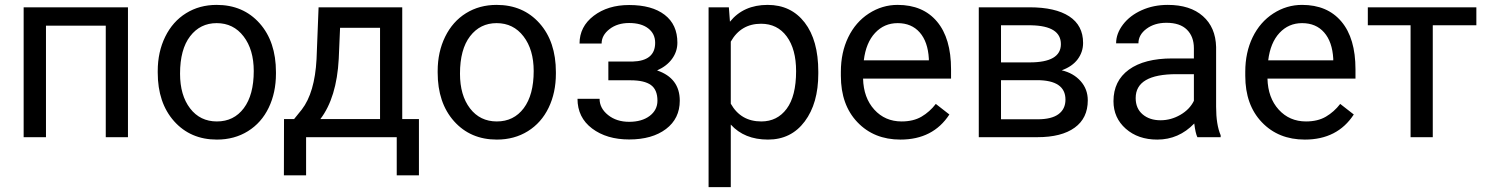

<svg xmlns="http://www.w3.org/2000/svg" viewBox="-20 -558 6045 781"><path d="M500.5 0H410.2V-453.6H167V0H76.2V-528.3H500.5Z M621.6 -269Q621.6 -346.7 652.1 -408.7Q682.6 -470.7 737.1 -504.4Q791.5 -538.1 861.3 -538.1Q969.2 -538.1 1035.9 -463.4Q1102.5 -388.7 1102.5 -264.6V-258.3Q1102.5 -181.2 1073 -119.9Q1043.5 -58.6 988.5 -24.4Q933.6 9.8 862.3 9.8Q754.9 9.8 688.2 -64.9Q621.6 -139.6 621.6 -262.7ZM712.4 -258.3Q712.4 -170.4 753.2 -117.2Q793.9 -64 862.3 -64Q931.2 -64 971.7 -117.9Q1012.2 -171.9 1012.2 -269Q1012.2 -356 970.9 -409.9Q929.7 -463.9 861.3 -463.9Q794.4 -463.9 753.4 -410.6Q712.4 -357.4 712.4 -258.3Z M1176.3 -73.7 1207.5 -112.3Q1260.3 -180.7 1267.6 -317.4L1275.9 -528.3H1616.2V-73.7H1684.1V155.3H1593.8V0H1225.1V155.3H1134.8L1135.3 -73.7ZM1283.2 -73.7H1525.9V-444.8H1363.3L1357.9 -318.8Q1349.6 -161.1 1283.2 -73.7Z M1760.3 -269Q1760.3 -346.7 1790.8 -408.7Q1821.3 -470.7 1875.7 -504.4Q1930.2 -538.1 2000 -538.1Q2107.9 -538.1 2174.6 -463.4Q2241.2 -388.7 2241.2 -264.6V-258.3Q2241.2 -181.2 2211.7 -119.9Q2182.1 -58.6 2127.2 -24.4Q2072.3 9.8 2001 9.8Q1893.6 9.8 1826.9 -64.9Q1760.3 -139.6 1760.3 -262.7ZM1851.1 -258.3Q1851.1 -170.4 1891.8 -117.2Q1932.6 -64 2001 -64Q2069.8 -64 2110.4 -117.9Q2150.9 -171.9 2150.9 -269Q2150.9 -356 2109.6 -409.9Q2068.4 -463.9 2000 -463.9Q1933.1 -463.9 1892.1 -410.6Q1851.1 -357.4 1851.1 -258.3Z M2645 -383.8Q2645 -420.9 2616.7 -442.6Q2588.4 -464.4 2539.1 -464.4Q2491.2 -464.4 2459.2 -439.5Q2427.2 -414.6 2427.2 -380.9H2337.4Q2337.4 -449.7 2395 -493.7Q2452.6 -537.6 2539.1 -537.6Q2631.8 -537.6 2683.6 -497.8Q2735.4 -458 2735.4 -384.3Q2735.4 -348.6 2713.9 -318.8Q2692.4 -289.1 2652.8 -271.5Q2745.1 -240.2 2745.1 -148.4Q2745.1 -75.7 2689 -33.2Q2632.8 9.3 2539.1 9.3Q2447.8 9.3 2388.4 -35.4Q2329.1 -80.1 2329.1 -156.2H2418.9Q2418.9 -117.7 2453.4 -90.1Q2487.8 -62.5 2539.1 -62.5Q2590.8 -62.5 2622.6 -86.4Q2654.3 -110.4 2654.3 -148.4Q2654.3 -192.9 2627.7 -212.2Q2601.1 -231.4 2544.9 -231.4H2454.6V-307.6H2552.7Q2645 -310.1 2645 -383.8Z M3308.6 -258.3Q3308.6 -137.7 3253.4 -64Q3198.2 9.8 3104 9.8Q3007.8 9.8 2952.6 -51.3V203.1H2862.3V-528.3H2944.8L2949.2 -469.7Q3004.4 -538.1 3102.5 -538.1Q3197.8 -538.1 3253.2 -466.3Q3308.6 -394.5 3308.6 -266.6ZM3218.3 -268.6Q3218.3 -357.9 3180.2 -409.7Q3142.1 -461.4 3075.7 -461.4Q2993.7 -461.4 2952.6 -388.7V-136.2Q2993.2 -64 3076.7 -64Q3141.6 -64 3179.9 -115.5Q3218.3 -167 3218.3 -268.6Z M3642.6 9.8Q3535.2 9.8 3467.8 -60.8Q3400.4 -131.3 3400.4 -249.5V-266.1Q3400.4 -344.7 3430.4 -406.5Q3460.4 -468.3 3514.4 -503.2Q3568.4 -538.1 3631.3 -538.1Q3734.4 -538.1 3791.5 -470.2Q3848.6 -402.3 3848.6 -275.9V-238.3H3490.7Q3492.7 -160.2 3536.4 -112.1Q3580.1 -64 3647.5 -64Q3695.3 -64 3728.5 -83.5Q3761.7 -103 3786.6 -135.3L3841.8 -92.3Q3775.4 9.8 3642.6 9.8ZM3631.3 -463.9Q3576.7 -463.9 3539.6 -424.1Q3502.4 -384.3 3493.7 -312.5H3758.3V-319.3Q3754.4 -388.2 3721.2 -426Q3688 -463.9 3631.3 -463.9Z M3961.4 0V-528.3H4167.5Q4272.9 -528.3 4329.3 -491.5Q4385.7 -454.6 4385.7 -383.3Q4385.7 -346.7 4363.8 -317.1Q4341.8 -287.6 4298.8 -272Q4346.7 -260.7 4375.7 -228Q4404.8 -195.3 4404.8 -149.9Q4404.8 -77.1 4351.3 -38.6Q4297.9 0 4200.2 0ZM4051.8 -231.9V-72.8H4201.2Q4257.8 -72.8 4285.9 -93.8Q4314 -114.7 4314 -152.8Q4314 -231.9 4197.8 -231.9ZM4051.8 -304.2H4168.5Q4295.4 -304.2 4295.4 -378.4Q4295.4 -452.6 4175.3 -455.1H4051.8Z M4850.6 0Q4842.8 -15.6 4837.9 -55.7Q4774.9 9.8 4687.5 9.8Q4609.4 9.8 4559.3 -34.4Q4509.3 -78.6 4509.3 -146.5Q4509.3 -229 4572 -274.7Q4634.8 -320.3 4748.5 -320.3H4836.4V-361.8Q4836.4 -409.2 4808.1 -437.3Q4779.8 -465.3 4724.6 -465.3Q4676.3 -465.3 4643.6 -440.9Q4610.8 -416.5 4610.8 -381.8H4520Q4520 -421.4 4548.1 -458.3Q4576.2 -495.1 4624.3 -516.6Q4672.4 -538.1 4730 -538.1Q4821.3 -538.1 4873 -492.4Q4924.8 -446.8 4926.8 -366.7V-123.5Q4926.8 -50.8 4945.3 -7.8V0ZM4700.7 -68.8Q4743.2 -68.8 4781.2 -90.8Q4819.3 -112.8 4836.4 -147.9V-256.3H4765.6Q4599.6 -256.3 4599.6 -159.2Q4599.6 -116.7 4627.9 -92.8Q4656.2 -68.8 4700.7 -68.8Z M5287.6 9.8Q5180.2 9.8 5112.8 -60.8Q5045.4 -131.3 5045.4 -249.5V-266.1Q5045.4 -344.7 5075.4 -406.5Q5105.5 -468.3 5159.4 -503.2Q5213.4 -538.1 5276.4 -538.1Q5379.4 -538.1 5436.5 -470.2Q5493.7 -402.3 5493.7 -275.9V-238.3H5135.7Q5137.7 -160.2 5181.4 -112.1Q5225.1 -64 5292.5 -64Q5340.3 -64 5373.5 -83.5Q5406.7 -103 5431.6 -135.3L5486.8 -92.3Q5420.4 9.8 5287.6 9.8ZM5276.4 -463.9Q5221.7 -463.9 5184.6 -424.1Q5147.5 -384.3 5138.7 -312.5H5403.3V-319.3Q5399.4 -388.2 5366.2 -426Q5333 -463.9 5276.4 -463.9Z M5985.4 -455.1H5808.1V0H5717.8V-455.1H5543.9V-528.3H5985.4Z"/></svg>

Font: SteelSelectRoboto
Style: Roboto-Regular
Weight: 400
Designer: Google
Version: Version 2.137; 2017